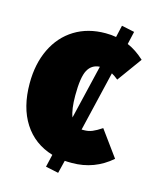

<svg xmlns="http://www.w3.org/2000/svg" viewBox="-105 -674 661 822"><g transform="rotate(15 226.0 -263.5)"><path d="M369 -159 452 -45Q377 20 278 20Q256 20 246 19L232 76L175 64L188 8Q105 -17 60 -87Q15 -157 15 -263Q15 -350 47 -416Q79 -482 137.5 -518Q196 -554 274 -554Q301 -554 321 -550L333 -603L390 -591L377 -534Q415 -518 452 -484L373 -375Q357 -388 344 -395L281 -129H291Q311 -129 328 -136Q345 -143 369 -159ZM230 -169 287 -409Q251 -407 234 -375.5Q217 -344 217 -263Q217 -202 230 -169Z"/></g></svg>

Font: Fira Sans Condensed Black
Style: Regular
Weight: 900
Width: 3
Designer: Carrois Corporate & Edenspiekermann AG
Foundry: Carrois Corporate GbR & Edenspiekermann AG
Version: Version 4.203